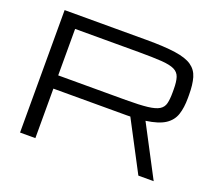

<svg xmlns="http://www.w3.org/2000/svg" viewBox="-123 -927 1265 1105"><g transform="rotate(20 509.5 -375.0)"><path d="M95.7 -750H597.7Q707.5 -750 774.7 -740.2Q841.8 -730.5 876.5 -706.5Q911.1 -682.6 923.3 -641.1Q935.5 -599.6 935.5 -536.1V-516.6Q935.5 -458 921.6 -415.8Q907.7 -373.5 868.2 -347.4Q828.6 -321.3 751 -310.5L914.1 0H820.3L660.6 -303.7Q650.9 -303.2 640.4 -303.2Q629.9 -303.2 618.7 -303.2H189.5V0H95.7ZM189.5 -384.3H604Q687.5 -384.3 735.6 -389.9Q783.7 -395.5 806.4 -409.7Q829.1 -423.8 835.4 -449.7Q841.8 -475.6 841.8 -516.6V-536.1Q841.8 -582.5 833 -609.4Q824.2 -636.2 797.9 -648.9Q771.5 -661.6 719.2 -665.3Q667 -668.9 579.6 -668.9H189.5Z"/></g></svg>

Font: Michroma
Style: Regular
Weight: 400
Designer: Vernon Adams
Foundry: Vernon Adams
Version: Version 1.100; ttfautohint (v1.8.4.7-5d5b);gftools[0.9.29]